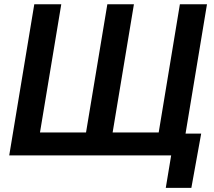

<svg xmlns="http://www.w3.org/2000/svg" viewBox="-20 -748 1031 924"><path d="M145 -727.5H274.9L172.4 -110.4H394L496.6 -727.5H624.5L522 -110.4H743.7L845.7 -727.5H976.1L855.5 0H24.4ZM777.8 156.2 803.7 0H763.2L780.8 -105H948.2L900.9 156.2Z"/></svg>

Font: Inter 20pt SemiBold
Style: Italic
Weight: 600
Italic angle: -9.3988°
Version: Version 4.001;git-66647c0bb